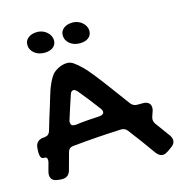

<svg xmlns="http://www.w3.org/2000/svg" viewBox="-104 -763 842 890"><g transform="rotate(-15 316.5 -318.5)"><path d="M30.8 -97.2Q22.5 -97.2 18.3 -105.5Q14.2 -113.8 14.2 -128.9Q14.2 -131.3 14.2 -134.5Q14.2 -137.7 15.1 -147Q16.6 -182.1 49.8 -188L61 -189Q72.3 -190.4 78.6 -196Q85 -201.7 87.9 -211.9Q96.2 -239.7 104.5 -268.1Q112.8 -296.4 122.1 -324.2Q127 -339.8 132.1 -357.7Q137.2 -375.5 143.3 -393.1Q149.4 -410.6 157.5 -427.7Q165.5 -444.8 175.8 -459Q180.2 -464.8 188 -471.2Q195.8 -477.5 205.8 -482.7Q215.8 -487.8 227.3 -491Q238.8 -494.1 250 -494.1Q264.6 -494.1 278.8 -484.9Q297.9 -471.7 316.4 -453.1Q335 -434.6 357.9 -405.8Q380.9 -377 411.1 -336.2Q441.4 -295.4 483.9 -237.8Q490.2 -230.5 497.3 -226.8Q504.4 -223.1 514.2 -223.1H542Q559.1 -223.1 568.6 -215.1Q578.1 -207 578.1 -192.9Q578.1 -189.9 577.9 -186Q577.6 -182.1 576.2 -178.2L566.9 -150.9Q565.9 -147 565.4 -144Q564.9 -141.1 564.9 -138.2Q564.9 -127.9 571.8 -117.2L624 -45.9Q632.8 -32.7 632.8 -21Q632.8 -3.4 612.8 9.8L594.2 22.9Q587.4 27.3 581.3 29.8Q575.2 32.2 568.8 32.2Q560.1 32.2 552.5 27.1Q544.9 22 538.1 13.2Q514.6 -20 491 -52.2Q467.3 -84.5 442.9 -116.2Q431.6 -131.8 413.1 -131.8Q353.5 -129.4 295.2 -125.2Q236.8 -121.1 178.2 -115.2Q157.2 -113.3 151.9 -92.8L129.9 -12.2Q121.1 20 90.8 20H83L67.9 18.1Q51.3 16.6 42.7 7.8Q34.2 -1 34.2 -15.1Q34.2 -18.1 34.7 -21.5Q35.2 -24.9 36.1 -28.8Q38.6 -38.6 41.3 -48.8Q43.9 -59.1 46.9 -68.8Q47.9 -72.8 48.3 -75.9Q48.8 -79.1 48.8 -82Q48.8 -97.2 37.1 -97.2ZM263.2 -355Q258.3 -359.4 254.4 -362.3Q250.5 -365.2 246.1 -365.2Q233.9 -365.2 229 -348.1Q219.2 -319.3 210.2 -291.3Q201.2 -263.2 191.9 -233.9Q190.9 -231.4 190.9 -229.5Q190.9 -227.5 190.9 -225.1Q190.9 -207 210 -207H214.8Q244.1 -210.9 273.4 -213.1Q302.7 -215.3 332 -216.8Q341.8 -217.8 347.4 -221.9Q353 -226.1 353 -232.9Q353 -239.3 347.2 -248Q326.7 -275.4 305.9 -302Q285.2 -328.6 263.2 -355ZM161.6 -566.9Q147.5 -566.9 135 -571Q122.6 -575.2 113.5 -582.8Q104.5 -590.3 99.1 -600.6Q93.8 -610.8 93.8 -623Q93.8 -643.6 110.1 -656.2Q126.5 -668.9 153.8 -668.9Q166.5 -668.9 178.2 -664.3Q189.9 -659.7 199 -651.9Q208 -644 213.4 -633.5Q218.8 -623 218.8 -611.8Q218.8 -590.8 203.4 -578.9Q188 -566.9 161.6 -566.9ZM331.5 -566.9Q317.4 -566.9 304.9 -571Q292.5 -575.2 283.4 -582.8Q274.4 -590.3 269 -600.6Q263.7 -610.8 263.7 -623Q263.7 -643.6 280 -656.2Q296.4 -668.9 323.7 -668.9Q336.4 -668.9 348.1 -664.3Q359.9 -659.7 368.9 -651.9Q377.9 -644 383.3 -633.5Q388.7 -623 388.7 -611.8Q388.7 -590.8 373.3 -578.9Q357.9 -566.9 331.5 -566.9Z"/></g></svg>

Font: Gochi Hand
Style: Regular
Weight: 400
Designer: Juan Pablo del Peral
Foundry: Juan Pablo del Peral
Version: Version 1.001